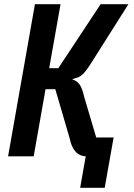

<svg xmlns="http://www.w3.org/2000/svg" viewBox="-20 -745 640 915"><path d="M312 -86 243.5 -320H197L140.5 0H18.5L146.5 -725H268.5L214.5 -420H258L459.5 -725H592L408.5 -435Q386 -401 370.8 -388Q355.5 -375 337 -372L324 -366.5Q345.5 -361 358.8 -343Q372 -325 381 -284L438.5 -90H521.5L479 150H362L388.5 0H393.5Q361 0 340.8 -21.5Q320.5 -43 312 -86Z"/></svg>

Font: JuliaMono Black
Style: Italic
Weight: 900
Italic angle: -9°
Monospace: yes
Designer: cormullion
Foundry: corm
Version: Version 0.057; ttfautohint (v1.8.4)